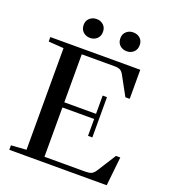

<svg xmlns="http://www.w3.org/2000/svg" viewBox="-151 -952 934 1061"><g transform="rotate(20 316.0 -422.0)"><path d="M449.7 -733.4Q425.8 -733.4 409.4 -748.5Q393.1 -763.7 393.1 -789.6Q393.1 -814.5 409.7 -829.3Q426.3 -844.2 449.7 -844.2Q474.1 -844.2 490.5 -829.6Q506.8 -814.9 506.8 -789.6Q506.8 -763.7 490.5 -748.5Q474.1 -733.4 449.7 -733.4ZM177.2 -789.6Q177.2 -814.5 193.8 -829.3Q210.4 -844.2 234.4 -844.2Q258.3 -844.2 274.7 -829.3Q291 -814.5 291 -789.6Q291 -763.7 274.7 -748.5Q258.3 -733.4 234.4 -733.4Q210.4 -733.4 193.8 -748.5Q177.2 -763.7 177.2 -789.6ZM27.3 0V-26.4L116.7 -32.7V-630.4L27.3 -636.7V-663.1H556.2V-492.2H530.8L470.7 -602.1Q461.9 -619.1 450.2 -626Q438.5 -632.8 417 -632.8H223.1V-350.6H409.7V-458H435.1V-221.2H409.7V-320.3H223.1V-30.3H462.9Q485.8 -30.3 498.3 -35.9Q510.7 -41.5 521.5 -57.6L592.8 -169.9H618.2L600.1 0Z"/></g></svg>

Font: Elstob 18pt Medium
Style: Regular
Weight: 500
Designer: Peter S. Baker
Version: Version 1.015